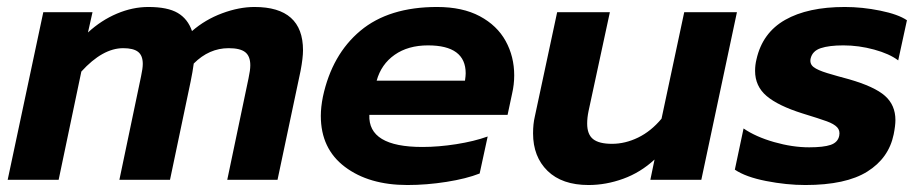

<svg xmlns="http://www.w3.org/2000/svg" viewBox="-20 -515 2636 550"><path d="M104 -480H245L232 -422Q270 -457 315 -476Q360 -495 405 -495Q460 -495 489 -478Q518 -461 530 -426Q568 -459 616.5 -477Q665 -495 709 -495Q848 -495 848 -371Q848 -349 841 -312L775 0H631L692 -291Q697 -314 697 -328Q697 -354 682.5 -365.5Q668 -377 635 -377Q579 -377 535 -333Q532 -310 526 -281L467 0H322L384 -296Q389 -319 389 -332Q389 -356 375.5 -366.5Q362 -377 333 -377Q274 -377 213 -310L148 0H2Z M899 -183Q899 -208 905 -238Q931 -359 1012.5 -427Q1094 -495 1232 -495Q1305 -495 1354.5 -468.5Q1404 -442 1428.5 -397.5Q1453 -353 1453 -299Q1453 -273 1447 -247L1434 -186H1038Q1034 -94 1190 -94Q1236 -94 1287 -102Q1338 -110 1377 -124L1354 -18Q1316 -3 1259 6Q1202 15 1147 15Q1037 15 968 -37Q899 -89 899 -183ZM1312 -284Q1314 -298 1314 -305Q1314 -385 1206 -385Q1149 -385 1110.5 -358Q1072 -331 1059 -284Z M1507 -133Q1507 -160 1512 -181L1576 -480H1727L1666 -197Q1662 -178 1662 -161Q1662 -130 1679 -116.5Q1696 -103 1733 -103Q1771 -103 1808 -121Q1845 -139 1875 -175L1940 -480H2091L1989 0H1843L1855 -58Q1815 -21 1765.5 -3Q1716 15 1666 15Q1590 15 1548.5 -25.5Q1507 -66 1507 -133Z M2085 -29 2110 -147Q2145 -123 2197.5 -108Q2250 -93 2298 -93Q2339 -93 2359.5 -100Q2380 -107 2384 -126Q2387 -141 2378 -150.5Q2369 -160 2348.5 -167.5Q2328 -175 2279 -190Q2209 -212 2176 -240Q2143 -268 2143 -312Q2143 -329 2147 -345Q2164 -421 2229 -458Q2294 -495 2400 -495Q2450 -495 2501.5 -484.5Q2553 -474 2578 -457L2553 -342Q2528 -361 2484 -373Q2440 -385 2396 -385Q2355 -385 2331 -377Q2307 -369 2302 -347Q2299 -332 2310.5 -323Q2322 -314 2350 -305.5Q2378 -297 2412 -288Q2485 -267 2515 -240.5Q2545 -214 2545 -171Q2545 -155 2540 -130Q2526 -62 2464.5 -23.5Q2403 15 2287 15Q2233 15 2174.5 3.5Q2116 -8 2085 -29Z"/></svg>

Font: Prompt SemiBold
Style: Italic
Weight: 600
Italic angle: -12°
Designer: Katatrad Team
Foundry: CadsonDemak
Version: Version 1.001